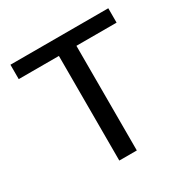

<svg xmlns="http://www.w3.org/2000/svg" viewBox="-163 -863 983 1006"><g transform="rotate(-30 328.0 -360.0)"><path d="M275 0V-633H32V-720H624V-633H381V0Z"/></g></svg>

Font: Instrument Sans Medium
Style: Regular
Weight: 500
Designer: Rodrigo Fuenzalida
Foundry: fragTYPE
Version: Version 1.000;gftools[0.9.28]